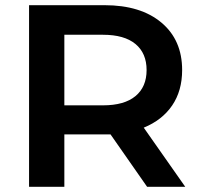

<svg xmlns="http://www.w3.org/2000/svg" viewBox="-20 -720 772 740"><path d="M92 0V-700H383Q522 -700 602 -633Q682 -566 682 -450Q682 -370 643.5 -313.5Q605 -257 534 -228L694 0H547L406 -202H383H228V0ZM228 -314H377Q459 -314 502 -349.5Q545 -385 545 -450Q545 -515 502 -550.5Q459 -586 377 -586H228Z"/></svg>

Font: Belfius21
Style: Bold
Weight: 700
Designer: Montserrat's base design by Julieta Ulanovsky, modified by Coast SPRL for Belfius Bank NV.
Foundry: Montserrat's base design by Julieta Ulanovsky, modified by Coast SPRL for Belfius Bank NV.
Version: Version 2.000;FEAKit 1.0